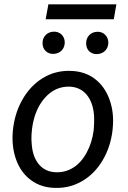

<svg xmlns="http://www.w3.org/2000/svg" viewBox="-20 -870 598 899"><path d="M33.7 0ZM308.6 -538.1Q375 -537.1 422.4 -502Q469.7 -466.8 492.4 -405Q515.1 -343.3 507.8 -270L506.8 -259.3Q497.6 -182.1 460.9 -119.9Q424.3 -57.6 366.2 -22.9Q308.1 11.7 238.8 9.8Q172.9 8.8 125.2 -26.4Q77.6 -61.5 55.7 -122.1Q33.7 -182.6 40 -255.4Q47.4 -337.4 84.5 -402.8Q121.6 -468.3 179.9 -504.2Q238.3 -540 308.6 -538.1ZM128.9 -254.9Q125.5 -224.1 128.9 -190.9Q133.8 -133.3 163.3 -99.1Q192.9 -64.9 242.2 -63.5Q286.1 -62 323.2 -85.2Q360.4 -108.4 385.7 -155.3Q411.1 -202.1 418.5 -259.3Q422.4 -304.2 419.9 -335Q414.1 -394 384.3 -428.2Q354.5 -462.4 305.2 -464.4Q236.8 -465.8 189 -410.6Q141.1 -355.5 129.9 -266.1ZM179.2 -668Q179.2 -690.9 193.6 -705.8Q208 -720.7 231 -721.7Q242.2 -722.2 252 -718.5Q261.7 -714.8 268.6 -708Q275.4 -701.2 279.3 -691.7Q283.2 -682.1 283.2 -670.9Q282.7 -647.9 268.3 -633.3Q253.9 -618.7 231 -617.7Q219.7 -617.2 210.2 -620.8Q200.7 -624.5 193.6 -631.3Q186.5 -638.2 182.9 -647.5Q179.2 -656.7 179.2 -668ZM383.3 -667Q383.3 -689.9 397.5 -705.1Q411.6 -720.2 435.1 -721.2Q446.3 -721.7 455.8 -718Q465.3 -714.4 472.4 -707.3Q479.5 -700.2 483.4 -690.7Q487.3 -681.2 487.3 -669.9Q486.8 -647 472.2 -632.3Q457.5 -617.7 434.6 -616.7Q423.3 -616.2 413.8 -619.9Q404.3 -623.5 397.5 -630.1Q390.6 -636.7 387 -646.2Q383.3 -655.8 383.3 -667ZM512.7 -779.8H193.8L206.5 -849.6H524.9Z"/></svg>

Font: Roboto
Style: Italic
Weight: 400
Italic angle: -12°
Designer: Google
Version: Version 2.134; 2016; ttfautohint (v1.6)